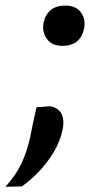

<svg xmlns="http://www.w3.org/2000/svg" viewBox="-72 -530 338 706"><path d="M157 -361.5Q118 -361.5 100 -387.5Q86.5 -406.5 86.5 -429Q86.5 -437 88 -445.5Q101.5 -509.5 169 -509.5Q206.5 -509.5 225.5 -484.5Q239 -466 239 -443Q239 -435 237.5 -426.5Q231.5 -395.5 212 -378.5Q192.5 -361.5 157 -361.5ZM-52 157Q-14 115 7 70.8Q28 26.5 39.5 -28.5Q44.5 -54 50.2 -81Q56 -108 62 -135.5L112.5 -139.5Q144.5 -132.5 155 -110Q161 -96 161 -79Q161 -67.5 158.5 -55Q149.5 -10.5 125.2 29.8Q101 70 69.5 102.5Q38 135 8 155.5Z"/></svg>

Font: Heraclito Medium
Style: Italic
Weight: 500
Italic angle: -12°
Designer: Kostas Bartsokas (font) & Cristiano Sobral (main changes)
Foundry: Kostas Bartsokas (font) & Cristiano Sobral (main changes)
Version: Version 1.00;July 8, 2020;FontCreator 13.0.0.2655 64-bit